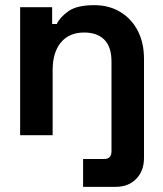

<svg xmlns="http://www.w3.org/2000/svg" viewBox="-20 -524 632 744"><path d="M58 0V-496H182V-431H200Q212 -457 245 -480.5Q278 -504 345 -504Q403 -504 446.5 -477.5Q490 -451 514 -404.5Q538 -358 538 -296V0H412V-286Q412 -342 384.5 -370Q357 -398 306 -398Q248 -398 216 -359.5Q184 -321 184 -252V0ZM302 200V92H384Q412 92 412 62V0H538V88Q538 138 508 169Q478 200 428 200Z"/></svg>

Font: Space Grotesk Frontify
Style: Bold
Weight: 700
Designer: Florian Karsten
Version: Version 2.000